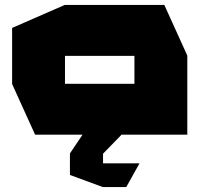

<svg xmlns="http://www.w3.org/2000/svg" viewBox="-20 -545 824 777"><path d="M122 0 29 -205V-432L242 -525H645L738 -320V0H471V1L397 77V116H544V117L491 212H396L263 163V76L314 0ZM243 -319V-206H524V-319Z"/></svg>

Font: Foldit Thin ExtraBold
Style: Regular
Weight: 800
Version: Version 1.003